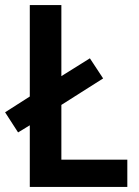

<svg xmlns="http://www.w3.org/2000/svg" viewBox="-24 -734 546 754"><path d="M93 0H476V-107H217V-322L381 -426L329 -505L217 -435V-714H93V-355L-4 -293L47 -214L93 -242Z"/></svg>

Font: Noto Sans Thai Looped SemiCondensed SemiBold
Style: Regular
Weight: 600
Width: 4
Designer: Sasikarn Vongin, Ben Mitchell
Foundry: The Fontpad Ltd
Version: Version 1.001